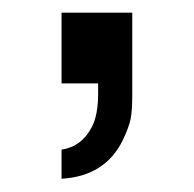

<svg xmlns="http://www.w3.org/2000/svg" viewBox="-20 -129 300 297"><path d="M75.2 147.5V102.5Q106.4 97.7 122.1 67.4Q131.8 48.8 131.8 15.6Q131.8 13.7 131.8 8.3Q131.8 2.9 131.8 0H75.2V-109.4H184.6V-2Q184.6 2 184.6 8.8Q184.6 15.6 184.6 18.6Q184.6 42 182.1 54.7Q179.7 67.4 169.9 87.9Q142.6 143.6 75.2 147.5Z"/></svg>

Font: Druckschrift BY WOK
Style: Medium
Weight: 400
Version: Version 001.000